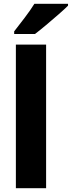

<svg xmlns="http://www.w3.org/2000/svg" viewBox="-20 -996 380 1016"><path d="M224 0H64V-760H224ZM340 -966Q322 -948 290 -920Q258 -892 224 -863.5Q190 -835 165 -816H55V-830Q80 -862 110.5 -902Q141 -942 162 -976H340Z"/></svg>

Font: Noto Sans Khmer UI SemiCondensed ExtraBold
Style: Regular
Weight: 800
Width: 4
Designer: Danh Hong and the Monotype Design Team
Foundry: Monotype Imaging Inc.
Version: Version 2.002; ttfautohint (v1.8.4.7-5d5b)